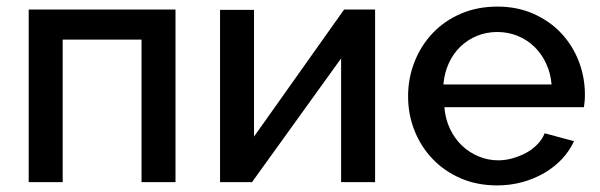

<svg xmlns="http://www.w3.org/2000/svg" viewBox="-20 -552 1818 582"><path d="M67 0V-523H512V0H409V-432H170V0Z M647 0V-522H750V-138L1023 -523H1117V0H1014V-375L744 0Z M1487 10Q1426 10 1376.5 -11.5Q1327 -33 1291.5 -70Q1256 -107 1236.5 -156Q1217 -205 1217 -260Q1217 -315 1236.5 -364.5Q1256 -414 1291.5 -451.5Q1327 -489 1377 -510.5Q1427 -532 1488 -532Q1548 -532 1597.5 -510Q1647 -488 1681.5 -451Q1716 -414 1734.5 -366Q1753 -318 1753 -265Q1753 -253 1752 -243Q1751 -233 1750 -227H1327Q1330 -191 1344 -161.5Q1358 -132 1380 -111Q1402 -90 1430.5 -78Q1459 -66 1490 -66Q1513 -66 1535 -72.5Q1557 -79 1575.5 -89Q1594 -99 1609 -114.5Q1624 -130 1631 -148L1720 -124Q1706 -94 1683.5 -70Q1661 -46 1630.5 -28Q1600 -10 1563.5 0Q1527 10 1487 10ZM1652 -296Q1649 -331 1635 -360.5Q1621 -390 1599 -411Q1577 -432 1548.5 -443.5Q1520 -455 1487 -455Q1455 -455 1426.5 -443.5Q1398 -432 1376 -411Q1354 -390 1340.5 -360.5Q1327 -331 1324 -296Z"/></svg>

Font: Rising Sun Medium
Style: Regular
Weight: 500
Designer: Matt McInerney, Pablo Impallari, Rodrigo Fuenzalida (Raleway font), Stephen Hutchings (Greek), Cristiano Sobral (main ch
Foundry: The Rising Sun Project Authors
Version: Version 4.327; ttfautohint (v1.8.4.7-5d5b-dirty)